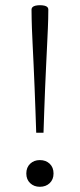

<svg xmlns="http://www.w3.org/2000/svg" viewBox="-20 -710 306 737"><path d="M165.5 -673.5 165 -637Q165 -627 163.8 -602Q162.5 -577 161 -540.8Q159.5 -504.5 157.2 -461.8Q155 -419 153.2 -373.2Q151.5 -327.5 149.8 -283.2Q148 -239 147 -200.5H119Q118 -239 116.2 -283.2Q114.5 -327.5 112.8 -373Q111 -418.5 109 -461.5Q107 -504.5 105.2 -540.5Q103.5 -576.5 102.5 -601.8Q101.5 -627 101.5 -637L101 -673.5Q101 -679 105 -682.8Q109 -686.5 116.2 -688.2Q123.5 -690 133.5 -690Q143.5 -690 150.8 -688.2Q158 -686.5 161.8 -682.8Q165.5 -679 165.5 -673.5ZM133 -95.5Q156 -95.5 170.8 -81.5Q185.5 -67.5 185.5 -44Q185.5 -21 170.8 -7Q156 7 133 7Q110.5 7 95.8 -7Q81 -21 81 -44Q81 -67.5 95.8 -81.5Q110.5 -95.5 133 -95.5Z"/></svg>

Font: Newsreader Light
Style: Regular
Weight: 300
Designer: Hugues Gentile
Foundry: Production Type
Version: Version 1.003